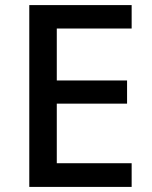

<svg xmlns="http://www.w3.org/2000/svg" viewBox="-20 -734 597 754"><path d="M497 0V-93H203V-327H479V-418H203V-622H497V-714H95V0Z"/></svg>

Font: Noto Sans Gunjala Gondi Medium
Style: Regular
Weight: 500
Designer: Ek Type
Foundry: Ek Type
Version: Version 1.004